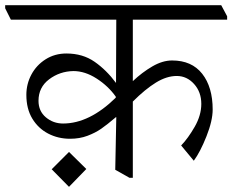

<svg xmlns="http://www.w3.org/2000/svg" viewBox="-47 -660 899 743"><path d="M0 0ZM467 -584V-346Q503 -380 542.5 -403Q582 -426 619 -426Q695 -426 735.5 -374.5Q776 -323 776 -236Q776 -193 752 -132.5Q728 -72 703 -38L654 -97Q681 -125 706.5 -169.5Q732 -214 732 -258Q732 -304 704 -335Q676 -366 637 -366Q598 -366 556.5 -340.5Q515 -315 467 -267V28H454L399 -3L403 -206L402 -207Q368 -178 345 -162Q322 -146 291.5 -134.5Q261 -123 224 -123Q178 -123 139.5 -143Q101 -163 78 -201Q55 -239 55 -293Q55 -335 74.5 -371.5Q94 -408 129.5 -430.5Q165 -453 210 -453Q273 -453 319 -421Q365 -389 402 -339L403 -584H-5L-27 -628V-640H809L832 -597V-584ZM401 -282V-286Q372 -327 327 -356Q282 -385 237 -385Q184 -384 143 -353Q102 -322 102 -270Q102 -230 130.5 -206Q159 -182 197 -182Q299 -182 401 -282ZM287 -6 220 63 153 -5 220 -72Z"/></svg>

Font: Martel Light
Style: Regular
Weight: 300
Designer: Dan Reynolds
Foundry: Dan Reynolds
Version: Version 1.001; ttfautohint (v1.1) -l 5 -r 5 -G 72 -x 0 -D la